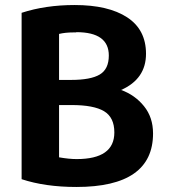

<svg xmlns="http://www.w3.org/2000/svg" viewBox="-20 -727 694 764"><path d="M589 -196Q589 17 284 17Q160 17 66 -14V-676Q161 -707 277 -707Q411 -707 486 -658Q561 -609 561 -513Q561 -413 462 -369Q517 -349 553 -304.5Q589 -260 589 -196ZM413 -506Q413 -599 284 -599L282 -598H280H272Q240 -598 215 -592V-409H263Q341 -409 377 -430.5Q413 -452 413 -506ZM435 -200Q435 -260 394 -284.5Q353 -309 265 -309H215V-101Q255 -94 285 -94Q435 -94 435 -200Z"/></svg>

Font: Repo
Style: Bold
Weight: 700
Designer: Stefan Peev
Foundry: Context Ltd
Version: Version 001.000